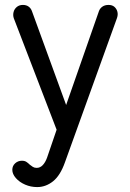

<svg xmlns="http://www.w3.org/2000/svg" viewBox="-20 -545 528 780"><path d="M131 215Q105 215 82 205Q59 195 44.5 178.5Q30 162 30 145Q30 129 41.5 118.5Q53 108 69 108Q80 108 87 112.5Q94 117 101 124Q107 129 113.5 133Q120 137 129 137Q143 137 153.5 126Q164 115 171 96L210 -18L36 -471Q32 -483 35 -495.5Q38 -508 48 -516.5Q58 -525 73 -525Q87 -525 96.5 -518Q106 -511 110 -499L266 -71L223 -45L382 -500Q386 -511 396 -518Q406 -525 421 -525Q436 -525 445 -517Q454 -509 457 -497Q460 -485 455 -471L244 114Q225 168 195.5 191.5Q166 215 131 215Z"/></svg>

Font: National Park
Style: Regular
Weight: 400
Designer: Andrea Herstowski, Ben Hoepner
Version: Version 1.009